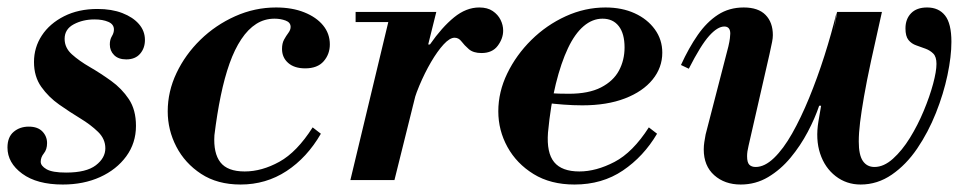

<svg xmlns="http://www.w3.org/2000/svg" viewBox="-22 -482 2585 514"><path d="M146 12Q77 12 37.5 -17Q-2 -46 -2 -87Q-2 -115 14.5 -129Q31 -143 55 -143Q79 -143 91.5 -130Q104 -117 104 -99Q104 -82 95.5 -71.5Q87 -61 87 -49Q87 -38 102.5 -29Q118 -20 155 -20Q209 -20 234.5 -39.5Q260 -59 260 -85Q260 -110 240.5 -129Q221 -148 193 -165Q165 -182 136.5 -202Q108 -222 88.5 -249.5Q69 -277 69 -316Q69 -355 90 -387Q111 -419 149.5 -438.5Q188 -458 239 -458Q277 -458 305.5 -447Q334 -436 350 -417.5Q366 -399 366 -375Q366 -353 353 -338Q340 -323 316 -323Q295 -323 283.5 -334.5Q272 -346 272 -363Q272 -376 277.5 -385Q283 -394 283 -403Q283 -417 268 -423.5Q253 -430 231 -430Q200 -430 175.5 -417Q151 -404 151 -378Q151 -354 170.5 -336.5Q190 -319 218.5 -302.5Q247 -286 275.5 -265.5Q304 -245 323 -216.5Q342 -188 342 -145Q342 -99 316 -63.5Q290 -28 246 -8Q202 12 146 12Z M622 12Q560 12 516.5 -16.5Q473 -45 450 -89.5Q427 -134 427 -184Q427 -237 450.5 -286.5Q474 -336 514.5 -375.5Q555 -415 607.5 -438.5Q660 -462 717 -462Q760 -462 792.5 -449Q825 -436 843 -414Q861 -392 861 -363Q861 -337 844.5 -318Q828 -299 795 -299Q766 -299 749.5 -313.5Q733 -328 733 -351Q733 -366 738.5 -376Q744 -386 750 -394Q756 -402 756 -410Q756 -422 742.5 -427Q729 -432 713 -432Q686 -432 664 -418Q642 -404 624 -377Q606 -350 592.5 -312Q579 -274 569 -225.5Q559 -177 552 -120Q549 -72 568 -47.5Q587 -23 633 -23Q679 -23 726 -49Q773 -75 815 -141L837 -124Q800 -60 745 -24Q690 12 622 12Z M916 0 1024 -450H1146L1034 0ZM930 -423V-450H1134V-423ZM1079 -185 1122 -363H1129Q1161 -409 1193.5 -435.5Q1226 -462 1261 -462Q1283 -462 1297 -452.5Q1311 -443 1318 -429Q1325 -415 1325 -400Q1325 -379 1310.5 -359.5Q1296 -340 1267 -340Q1245 -340 1233 -350.5Q1221 -361 1213.5 -371Q1206 -381 1195 -381Q1182 -381 1165.5 -363Q1149 -345 1132 -316Q1115 -287 1100.5 -252.5Q1086 -218 1079 -185Z M1516 12Q1452 12 1406.5 -16Q1361 -44 1336.5 -88.5Q1312 -133 1312 -184Q1312 -236 1336 -285.5Q1360 -335 1400.5 -375Q1441 -415 1492.5 -438.5Q1544 -462 1599 -462Q1643 -462 1677 -446.5Q1711 -431 1731 -403.5Q1751 -376 1751 -341Q1751 -301 1725 -269Q1699 -237 1651 -218.5Q1603 -200 1537 -200Q1513 -200 1486 -202Q1459 -204 1438 -207Q1417 -210 1410 -211L1415 -241Q1432 -234 1451.5 -232.5Q1471 -231 1501 -231Q1554 -231 1587 -248Q1620 -265 1635 -293Q1650 -321 1650 -355Q1650 -392 1634.5 -412Q1619 -432 1591 -432Q1564 -432 1540.5 -412Q1517 -392 1498.5 -353Q1480 -314 1466 -257.5Q1452 -201 1445 -127Q1441 -73 1461.5 -48Q1482 -23 1529 -23Q1574 -23 1623 -48.5Q1672 -74 1715 -141L1737 -124Q1701 -63 1645.5 -25.5Q1590 12 1516 12Z M1961 12Q1918 12 1890 -13Q1862 -38 1862 -82Q1862 -92 1863.5 -101.5Q1865 -111 1867 -122L1928 -358Q1931 -371 1932 -379.5Q1933 -388 1933 -392Q1933 -411 1917 -411Q1899 -411 1876.5 -386Q1854 -361 1822 -298L1801 -308Q1822 -354 1846 -388.5Q1870 -423 1900 -442.5Q1930 -462 1969 -462Q2008 -462 2027.5 -442Q2047 -422 2047 -388Q2047 -380 2045 -370Q2043 -360 2038 -337L1982 -92Q1978 -76 1978 -64Q1978 -47 1984 -41Q1990 -35 2001 -35Q2025 -35 2050 -59Q2075 -83 2098.5 -124.5Q2122 -166 2144 -219.5Q2166 -273 2185 -332.5Q2204 -392 2218 -450L2180 -199H2171Q2160 -166 2140.5 -129Q2121 -92 2094.5 -60Q2068 -28 2034.5 -8Q2001 12 1961 12ZM2282 12Q2244 12 2215 -10.5Q2186 -33 2173.5 -71Q2161 -109 2169 -157L2219 -450H2339Q2322 -375 2310 -319.5Q2298 -264 2291 -223.5Q2284 -183 2280.5 -154.5Q2277 -126 2277 -103Q2277 -67 2288 -51Q2299 -35 2319 -35Q2344 -35 2368.5 -57Q2393 -79 2414 -113Q2435 -147 2451 -185.5Q2467 -224 2476 -257.5Q2485 -291 2485 -311Q2485 -330 2476.5 -338.5Q2468 -347 2456 -351.5Q2444 -356 2431 -360.5Q2418 -365 2410 -375Q2402 -385 2402 -406Q2402 -431 2417 -446.5Q2432 -462 2460 -462Q2491 -462 2508 -440.5Q2525 -419 2525 -370Q2525 -331 2514.5 -281Q2504 -231 2483.5 -179.5Q2463 -128 2433.5 -84.5Q2404 -41 2365.5 -14.5Q2327 12 2282 12Z"/></svg>

Font: Libre Bodoni Medium
Style: Italic
Weight: 500
Italic angle: -13°
Designer: Pablo Impallari, Rodrigo Fuenzalida
Foundry: Impallari Type
Version: Version 2.005;gftools[0.9.23]